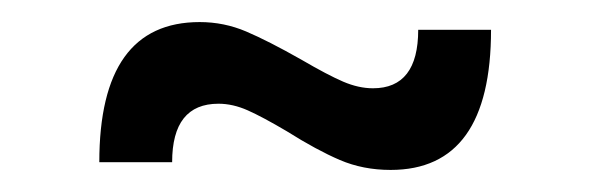

<svg xmlns="http://www.w3.org/2000/svg" viewBox="-20 -407 534 174"><path d="M334 -253Q309 -253 288 -262Q267 -271 240 -288Q218 -301 204.5 -307Q191 -313 178 -313Q136 -313 136 -260H70Q70 -387 161 -387Q183 -387 203 -378.5Q223 -370 253 -353Q277 -339 291 -333Q305 -327 318 -327Q359 -327 359 -380H425Q425 -253 334 -253Z"/></svg>

Font: Montserrat arm2
Style: Regular
Weight: 400
Designer: Julieta Ulanovsky
Foundry: Julieta Ulanovsky
Version: Version 6.000